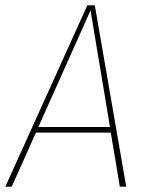

<svg xmlns="http://www.w3.org/2000/svg" viewBox="-29 -701 558 721"><path d="M421 0 387 -203H106L15 0H-9L299 -681H327L445 0ZM115 -224H384L311 -662Z"/></svg>

Font: Fira Sans Condensed Thin
Style: Italic
Weight: 250
Width: 3
Italic angle: -8°
Designer: Carrois Corporate & Edenspiekermann AG
Foundry: Carrois Corporate GbR & Edenspiekermann AG
Version: Version 4.203